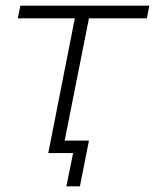

<svg xmlns="http://www.w3.org/2000/svg" viewBox="-20 -542 549 680"><path d="M151 0 245 -477H43L52 -522H509L500 -477H295L209 -44H295L263 118H215L239 0Z"/></svg>

Font: Montserrat Light
Style: Italic
Weight: 300
Italic angle: -11.3°
Designer: Julieta Ulanovsky
Foundry: Julieta Ulanovsky
Version: Version 9.000; ttfautohint (v1.8.4.7-5d5b)